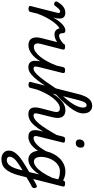

<svg xmlns="http://www.w3.org/2000/svg" viewBox="686 -1640 1354 2779"><g transform="rotate(90 1363.5 -250.0)"><path d="M99 15Q82 15 69 8Q56 1 61 -16L160 -408Q163 -424 158.5 -433.5Q154 -443 142 -443Q131 -443 119 -436Q107 -429 93 -414Q79 -399 60 -373Q50 -359 40 -356Q30 -353 14 -360Q-5 -370 -5.5 -381.5Q-6 -393 1 -406Q21 -438 43 -463Q65 -488 93 -503Q121 -518 158 -518Q190 -518 208.5 -507Q227 -496 234.5 -477.5Q242 -459 242 -437Q242 -415 239 -394L227 -342Q251 -386 275.5 -419Q300 -452 325 -474.5Q350 -497 372.5 -508Q395 -519 415 -519Q434 -519 442 -507Q450 -495 448 -479Q446 -463 434.5 -451Q423 -439 404 -439Q385 -439 356 -415.5Q327 -392 294 -348.5Q261 -305 228.5 -244.5Q196 -184 170 -111L146 -11Q143 2 132.5 8.5Q122 15 99 15Z M473 -361Q446 -361 426.5 -371.5Q407 -382 396 -402Q385 -422 383 -448L412 -519Q433 -519 443.5 -510Q454 -501 454 -477Q454 -462 457 -452.5Q460 -443 465 -437.5Q470 -432 477.5 -430Q485 -428 494 -428Q509 -428 529.5 -437Q550 -446 573 -463Q596 -480 620 -504Q629 -513 639 -505.5Q649 -498 654 -484.5Q659 -471 650 -462Q620 -430 591 -407Q562 -384 533 -372.5Q504 -361 473 -361Z M629 16Q582 16 553.5 -5.5Q525 -27 517.5 -70Q510 -113 526 -175L604 -484Q609 -503 619 -509Q629 -515 648 -515Q677 -515 686 -506Q695 -497 690 -479L609 -163Q601 -133 602 -110.5Q603 -88 615.5 -75.5Q628 -63 657 -63Q689 -63 724.5 -87.5Q760 -112 795.5 -156Q831 -200 863.5 -260Q896 -320 923 -392L944 -484Q949 -503 959 -509Q969 -515 988 -515Q1017 -515 1026 -506Q1035 -497 1030 -479L946 -144Q933 -95 937.5 -76.5Q942 -58 968 -58Q982 -58 989 -46.5Q996 -35 994 -20.5Q992 -6 981 5.5Q970 17 948 17Q913 17 892.5 5Q872 -7 863 -27.5Q854 -48 853.5 -73Q853 -98 856 -124L862 -157Q837 -114 808.5 -82Q780 -50 750 -28Q720 -6 689.5 5Q659 16 629 16Z M950 17Q931 17 924.5 5.5Q918 -6 922 -20.5Q926 -35 938 -46.5Q950 -58 969 -58Q989 -58 1014.5 -76Q1040 -94 1074.5 -133.5Q1109 -173 1155.5 -238Q1202 -303 1264 -396Q1274 -412 1287 -408.5Q1300 -405 1306 -391.5Q1312 -378 1302 -361Q1234 -252 1182.5 -179Q1131 -106 1091 -63Q1051 -20 1017 -1.5Q983 17 950 17Z M1627 17Q1589 17 1567 3.5Q1545 -10 1536.5 -32.5Q1528 -55 1528.5 -84Q1529 -113 1536 -144L1588 -346Q1595 -373 1594.5 -394Q1594 -415 1581.5 -427Q1569 -439 1540 -439Q1506 -439 1469.5 -414Q1433 -389 1396 -343.5Q1359 -298 1325.5 -234.5Q1292 -171 1265 -94L1254 -178Q1287 -263 1324 -327Q1361 -391 1401.5 -434Q1442 -477 1484 -498Q1526 -519 1569 -519Q1616 -519 1644 -497Q1672 -475 1678.5 -432.5Q1685 -390 1669 -327L1624 -144Q1610 -95 1615.5 -76.5Q1621 -58 1647 -58Q1661 -58 1667.5 -46.5Q1674 -35 1672 -20.5Q1670 -6 1659 5.5Q1648 17 1627 17ZM1199 15Q1182 15 1168.5 8Q1155 1 1160 -16L1333 -698Q1360 -808 1401.5 -857.5Q1443 -907 1506 -907Q1539 -907 1563.5 -891.5Q1588 -876 1601.5 -848Q1615 -820 1615 -782Q1615 -759 1610 -735.5Q1605 -712 1594 -687.5Q1583 -663 1567 -636.5Q1551 -610 1528.5 -581.5Q1506 -553 1478 -521.5Q1450 -490 1415.5 -455.5Q1381 -421 1341 -383L1245 -11Q1242 2 1232 8.5Q1222 15 1199 15ZM1366 -485Q1393 -515 1416 -542.5Q1439 -570 1457 -596Q1475 -622 1489 -646Q1503 -670 1512 -692.5Q1521 -715 1525.5 -736Q1530 -757 1530 -777Q1530 -792 1526 -803Q1522 -814 1514.5 -820Q1507 -826 1495 -826Q1480 -826 1467 -814Q1454 -802 1442 -770Q1430 -738 1415 -679Z M1627 17Q1613 17 1606 5.5Q1599 -6 1601 -20.5Q1603 -35 1614 -46.5Q1625 -58 1646 -58Q1672 -58 1701 -77.5Q1730 -97 1765 -140Q1800 -183 1844 -252.5Q1888 -322 1943 -421Q1951 -435 1964.5 -434Q1978 -433 1987 -423Q1996 -413 1989 -400Q1929 -282 1881 -201.5Q1833 -121 1791.5 -73Q1750 -25 1710 -4Q1670 17 1627 17Z M1955 17Q1918 17 1896 4Q1874 -9 1865 -32Q1856 -55 1857 -83.5Q1858 -112 1865 -144L1950 -484Q1955 -503 1965 -509Q1975 -515 1994 -515Q2023 -515 2032.5 -506Q2042 -497 2036 -479L1953 -144Q1939 -95 1944 -76.5Q1949 -58 1975 -58Q1989 -58 1995.5 -46.5Q2002 -35 2000.5 -20.5Q1999 -6 1987.5 5.5Q1976 17 1955 17ZM2042 -669Q2020 -669 2006 -682.5Q1992 -696 1992 -722Q1992 -751 2009 -773Q2026 -795 2061 -795Q2083 -795 2097 -781.5Q2111 -768 2111 -741Q2111 -713 2094.5 -691Q2078 -669 2042 -669Z M1952 17Q1938 17 1931 5.5Q1924 -6 1926 -20.5Q1928 -35 1939 -46.5Q1950 -58 1971 -58Q1996 -58 2023 -73.5Q2050 -89 2077 -117.5Q2104 -146 2130.5 -186.5Q2157 -227 2182 -278Q2189 -292 2202.5 -291.5Q2216 -291 2225.5 -281.5Q2235 -272 2229 -259Q2199 -191 2167 -139Q2135 -87 2100.5 -52.5Q2066 -18 2029 -0.5Q1992 17 1952 17Z M2520 -25Q2540 -38 2558.5 -49Q2577 -60 2594.5 -70Q2612 -80 2628 -88.5Q2644 -97 2658 -103Q2673 -110 2682 -103Q2691 -96 2694 -82Q2697 -68 2693 -54.5Q2689 -41 2678 -35Q2659 -25 2638.5 -14Q2618 -3 2597 9.5Q2576 22 2554 35.5Q2532 49 2510 62ZM2277 407Q2222 407 2187.5 377.5Q2153 348 2153 301Q2153 269 2166 240.5Q2179 212 2204 184.5Q2229 157 2265.5 129.5Q2302 102 2350 73Q2369 61 2387.5 49.5Q2406 38 2425.5 26.5Q2445 15 2464 4L2499 -140Q2463 -85 2426 -50.5Q2389 -16 2354 0.5Q2319 17 2286 17Q2245 17 2215.5 -3.5Q2186 -24 2170 -63Q2154 -102 2154 -156Q2154 -202 2166.5 -253Q2179 -304 2204 -351Q2229 -398 2266 -436Q2303 -474 2351.5 -496.5Q2400 -519 2460 -519Q2481 -519 2502.5 -515.5Q2524 -512 2545 -504.5Q2566 -497 2586 -486L2588 -491Q2592 -505 2602 -510Q2612 -515 2630 -515Q2659 -515 2668 -506Q2677 -497 2672 -479L2515 142Q2497 212 2474.5 262Q2452 312 2423.5 344.5Q2395 377 2358.5 392Q2322 407 2277 407ZM2291 329Q2321 329 2346.5 309Q2372 289 2393 247Q2414 205 2430 139L2439 101Q2428 108 2416.5 115Q2405 122 2394 128.5Q2383 135 2371 143Q2338 164 2313.5 183Q2289 202 2273.5 219.5Q2258 237 2250 254Q2242 271 2242 287Q2242 299 2247.5 309Q2253 319 2264 324Q2275 329 2291 329ZM2311 -63Q2346 -63 2386 -93.5Q2426 -124 2467.5 -184.5Q2509 -245 2549 -333L2569 -415Q2537 -431 2508.5 -435.5Q2480 -440 2455 -440Q2414 -440 2380 -423Q2346 -406 2321 -377Q2296 -348 2278.5 -312Q2261 -276 2252.5 -238.5Q2244 -201 2244 -167Q2244 -136 2251.5 -112.5Q2259 -89 2274 -76Q2289 -63 2311 -63Z"/></g></svg>

Font: Playwrite DE SAS
Style: Regular
Weight: 400
Designer: Veronika Burian, José Scaglione
Foundry: TypeTogether
Version: Version 1.002